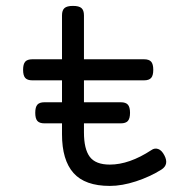

<svg xmlns="http://www.w3.org/2000/svg" viewBox="-20 -610 640 641"><path d="M187 -558.6V-161.6Q187 -75.7 225.3 -32.5Q263.7 10.7 346.7 10.7Q387.2 10.7 434.1 -4.6Q481 -20 519 -43.9Q544.9 -60.5 528.8 -91.3Q520 -108.4 508.1 -112.5Q496.1 -116.7 485.4 -108.9Q411.6 -60.5 346.7 -60.5Q299.3 -60.5 279.8 -86.4Q260.3 -112.3 260.3 -168V-558.6Q260.3 -575.7 252 -583Q243.7 -590.3 223.6 -590.3Q203.6 -590.3 195.3 -583Q187 -575.7 187 -558.6ZM87.9 -412.1Q71.3 -412.1 64.2 -404.1Q57.1 -396 57.1 -377Q57.1 -357.9 64.2 -349.9Q71.3 -341.8 87.9 -341.8H460.9Q477.5 -341.8 484.6 -349.9Q491.7 -357.9 491.7 -377Q491.7 -396 484.6 -404.1Q477.5 -412.1 460.9 -412.1ZM128.4 -268.6Q111.8 -268.6 104.7 -260.5Q97.7 -252.4 97.7 -233.4Q97.7 -214.4 104.7 -206.3Q111.8 -198.2 128.4 -198.2H383.3Q399.9 -198.2 407 -206.3Q414.1 -214.4 414.1 -233.4Q414.1 -252.4 407 -260.5Q399.9 -268.6 383.3 -268.6Z"/></svg>

Font: Courier Prime Code
Style: Regular
Weight: 400
Designer: Alan Dague-Greene
Foundry: Quote-Unquote Apps
Version: Version 3.18